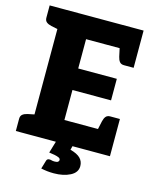

<svg xmlns="http://www.w3.org/2000/svg" viewBox="-131 -816 861 1076"><g transform="rotate(15 299.5 -277.5)"><path d="M97 0V-729H566V-599H267V-429H491V-304H267V-130H566V0ZM457 -108 472 -177Q476 -195 484.5 -205.5Q493 -216 510 -216H566V-130ZM457 -621 566 -599V-513H510Q493 -513 484.5 -523.5Q476 -534 472 -552ZM118 -729 104 -611 60 -620Q42 -624 31.5 -632.5Q21 -641 21 -658V-729ZM20 0V-71Q20 -88 30.5 -96.5Q41 -105 59 -109L103 -118L117 0ZM286 174Q266 174 248.5 172Q231 170 212 166L226 119Q229 105 243 105Q251 105 256.5 107Q262 109 275 109Q288 109 293.5 104.5Q299 100 299 94Q299 85 289 80.5Q279 76 264 73Q249 70 232 68L255 -9H351L343 22Q384 33 402 51.5Q420 70 420 97Q420 134 381 154Q342 174 286 174Z"/></g></svg>

Font: Aleo Black
Style: Regular
Weight: 900
Designer: Alessio Laiso
Foundry: Alessio Laiso
Version: Version 2.001;gftools[0.9.29]